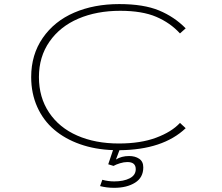

<svg xmlns="http://www.w3.org/2000/svg" viewBox="-20 -726 1090 942"><path d="M537 88 511 80 534.5 10.5Q446.5 7.5 372.8 -18.5Q299 -44.5 245.8 -89.8Q192.5 -135 162.8 -201.2Q133 -267.5 133 -348Q133 -458 189.8 -540Q246.5 -622 343.8 -664Q441 -706 565 -706Q684.5 -706 760 -674.8Q835.5 -643.5 891 -587L863 -562Q815.5 -614 746.5 -643.5Q677.5 -673 570 -673Q454.5 -673 364.5 -634.5Q274.5 -596 222.8 -521.8Q171 -447.5 171 -348Q171 -248 220.8 -173.8Q270.5 -99.5 359 -60.8Q447.5 -22 563 -22Q670 -22 746.2 -50.5Q822.5 -79 863 -123L891 -97Q779.5 9 566 11L549 56.5Q576 39.5 613.5 39.5Q643 39.5 663 53Q683 66.5 683 95Q683 145 642.8 170.2Q602.5 195.5 540 195.5Q503.5 195.5 471 187L482 156Q510.5 164 540.5 164Q586.5 164 616.2 148.8Q646 133.5 646 104Q646 69 605 69Q588 69 568.5 75Q549 81 537 88Z"/></svg>

Font: League Mono Extended Thin
Style: Regular
Weight: 100
Width: 9
Designer: Tyler Finck
Foundry: The League of Moveable Type / Tyler Finck
Version: Version 2.210